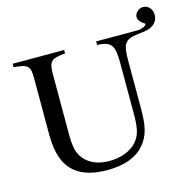

<svg xmlns="http://www.w3.org/2000/svg" viewBox="-113 -890 1035 1020"><g transform="rotate(-15 405.0 -380.0)"><path d="M750 -682C750 -675 724 -662 704 -662H473V-643C554 -638 567 -616 567 -513V-250C567 -169 563 -129 530 -89C498 -52 442 -30 378 -30C321 -30 279 -47 250 -75C210 -114 206 -159 206 -237V-549C206 -624 217 -636 297 -643V-662H14V-643C93 -637 104 -626 104 -559V-249C104 -143 130 -73 185 -32C226 -1 282 14 355 14C447 14 515 -11 557 -59C602 -110 611 -164 611 -261V-516C611 -607 620 -633 696 -642L730 -646C772 -651 810 -673 810 -718C810 -754 785 -774 761 -774C732 -774 714 -750 714 -732C714 -709 734 -696 749 -686Z"/></g></svg>

Font: STIX Math
Style: Regular
Weight: 400
Designer: MicroPress Inc., with final additions and corrections provided by Coen Hoffman, Elsevier (retired)
Version: Version 1.1.0